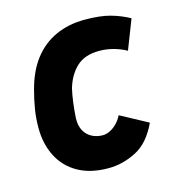

<svg xmlns="http://www.w3.org/2000/svg" viewBox="-85 -595 630 680"><g transform="rotate(-15 230.0 -255.0)"><path d="M231 10Q166 10 120.5 -15.5Q75 -41 51.5 -87Q28 -133 28 -192Q28 -227 33.5 -260.5Q39 -294 48 -327Q65 -392 98 -434.5Q131 -477 178.5 -498.5Q226 -520 285 -520Q341 -520 377.5 -510Q414 -500 447 -482L405 -374Q386 -385 360 -392.5Q334 -400 306 -400Q253 -400 223 -372Q193 -344 179 -297Q174 -275 170.5 -249Q167 -223 165 -191Q164 -164 174 -145.5Q184 -127 202 -117.5Q220 -108 242 -108Q254 -108 267 -114Q280 -120 292.5 -132Q305 -144 314 -162L414 -108Q383 -41 333.5 -15.5Q284 10 231 10Z"/></g></svg>

Font: Finlandica
Style: Italic
Weight: 400
Italic angle: -8°
Designer: Niklas Ekholm, Juho Hiilivirta, Jaakko Suomalainen
Foundry: Helsinki Type Studio
Version: Version 1.064